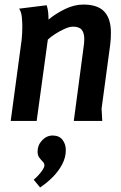

<svg xmlns="http://www.w3.org/2000/svg" viewBox="-20 -531 532 843"><path d="M185 -508Q190 -492 191.5 -476.5Q193 -461 193 -445Q224 -471 265 -491Q306 -511 346 -511Q409 -511 438 -480Q467 -449 467 -387Q467 -360 464 -336L426 -54L429 0H304L347 -324Q350 -342 350 -360Q350 -386 339 -400Q328 -414 300 -414Q285 -414 263 -404Q241 -394 221 -381Q201 -368 190 -357L141 0H27L75 -356Q78 -385 78 -414Q78 -431 76 -454.5Q74 -478 64 -493ZM211 64Q240 64 254.5 83Q269 102 269 128Q269 160 253 190.5Q237 221 211 247Q185 273 156 292L128 258Q137 251 148 239Q159 227 167 215Q175 203 175 195Q175 186 167.5 178.5Q160 171 152.5 161Q145 151 145 134Q145 106 165 85Q185 64 211 64Z"/></svg>

Font: Rosario
Style: Bold Italic
Weight: 700
Italic angle: -8.05°
Designer: Hector Gatti
Foundry: Omnibus Type
Version: Version 1.101; ttfautohint (v1.8.1.43-b0c9)